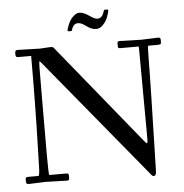

<svg xmlns="http://www.w3.org/2000/svg" viewBox="-57 -892 929 968"><g transform="rotate(-5 407.0 -407.5)"><path d="M368.2 -780Q344.2 -780 335.2 -747.6Q335.2 -745.1 334.2 -745.1L332 -743.7L323 -742.9Q313 -742.9 313 -748Q313 -755.4 322.8 -778.9Q332.5 -802.5 349 -817.3Q365.5 -832 378.3 -832Q391.1 -832 404.3 -826Q417.5 -820.1 427.5 -813Q454.3 -793.9 468 -793.9Q492.7 -793.9 502.2 -826.9Q504.4 -834 505.5 -835Q506.6 -835.9 516.4 -835.9Q526.1 -835.9 526.1 -832Q526.1 -822.5 517.5 -799.2Q508.8 -775.9 492.4 -759.4Q476.1 -742.9 460.9 -742.9Q445.8 -742.9 435.8 -746.7Q425.8 -750.5 417.6 -756Q409.4 -761.5 401.6 -767.1Q383.1 -780 368.2 -780ZM136 2.9 52 6.1Q42 6.1 39.6 2.3Q37.1 -1.5 37.1 -13.3Q37.1 -25.1 40.3 -27.6Q43.5 -30 55.9 -30H102.1Q108.6 -30 109.7 -73.6Q110.8 -117.2 112.5 -175.3Q118.9 -391.1 118.9 -636H54Q45.4 -636 42.7 -639.4Q40 -642.8 40 -653.3Q40 -663.8 42.7 -668Q45.4 -672.1 54 -672.1Q54 -672.1 166 -668.9L220.9 -672.1Q225.3 -672.1 227.3 -671.5Q229.2 -670.9 230.2 -670.7Q231.2 -670.4 232.4 -669.4Q233.6 -668.5 234.4 -668Q235.1 -667.5 236.5 -666Q237.8 -664.6 238.3 -663.8Q238.8 -663.1 240.5 -661Q242.2 -658.9 242.9 -658L648.9 -158.9Q660.6 -144.3 663.1 -146.7Q666 -149.7 666 -165V-207L664.1 -583Q664.1 -636 663.1 -636H570.1Q561.8 -636 559.9 -639Q558.1 -642.1 558.1 -649.9Q558.1 -657.7 558.2 -660Q558.3 -662.4 558.8 -665.4Q559.3 -668.5 560.5 -669.4Q563.7 -672.1 570.1 -672.1L678 -668.9L762.9 -672.1Q772.9 -672.1 775 -668.3Q777.1 -664.6 777.1 -652.7Q777.1 -640.9 773.4 -638.4Q769.8 -636 757.1 -636H711.9Q708 -636 707.8 -573.9Q707.5 -511.7 704.3 -370.6Q701.2 -229.5 698.1 -117.6Q695.1 -5.6 695.1 -3.9Q695.1 21 681.9 21Q675.5 21 669.4 13.2Q663.3 5.4 662.1 3.9Q169.9 -594 164.8 -600Q159.7 -606 157.7 -605Q155 -603.3 155 -471.9L154.1 -128.9Q154.1 -30 158 -30H243.9Q252.2 -30 254.2 -27Q256.1 -23.9 256.1 -14.5Q256.1 -5.1 255.6 -1.7Q254.4 6.1 243.9 6.1Z"/></g></svg>

Font: Fanwood Text
Style: Regular
Weight: 400
Version: Version 1.1001